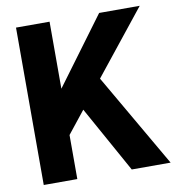

<svg xmlns="http://www.w3.org/2000/svg" viewBox="-80 -772 781 853"><g transform="rotate(-10 310.5 -345.0)"><path d="M377 -412.1 621.1 9.8H445.8L279.8 -289.1L200.2 -189V9.8H48.8V-700.2H200.2V-397.9L423.8 -700.2H606.9Z"/></g></svg>

Font: D-DIN-PRO Heavy
Style: Bold
Weight: 900
Designer: Charles Nix
Foundry: CyberFei
Version: Version 1.000;hotconv 1.0.109;makeotfexe 2.5.65596